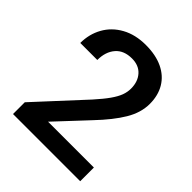

<svg xmlns="http://www.w3.org/2000/svg" viewBox="-200 -845 969 969"><g transform="rotate(45 284.5 -360.5)"><path d="M52.7 0V-84L284.2 -335Q322.3 -377.4 343.8 -408Q365.2 -438.5 374.3 -462.9Q383.3 -487.3 383.3 -511.7Q383.3 -561.5 355.7 -592.3Q328.1 -623 279.3 -623Q221.7 -623 191.2 -587.6Q160.6 -552.2 160.6 -493.7H39.1Q39.1 -556.6 67.9 -608.4Q96.7 -660.2 151.4 -690.4Q206.1 -720.7 280.8 -720.7Q351.6 -720.7 401.9 -696.8Q452.1 -672.9 478.5 -628.7Q504.9 -584.5 504.9 -524.4Q504.9 -461.9 467.8 -399.7Q430.7 -337.4 359.4 -262.7L205.1 -97.7H532.2V0Z"/></g></svg>

Font: Heebo Medium
Style: Regular
Weight: 500
Designer: Oded Ezer
Foundry: Meir Sadan
Version: Version 2.001; ttfautohint (v1.5.14-ce02) -l 8 -r 50 -G 200 